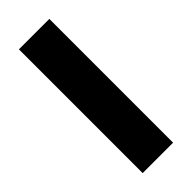

<svg xmlns="http://www.w3.org/2000/svg" viewBox="-214 -670 701 701"><g transform="rotate(-45 136.5 -319.5)"><path d="M215 -639V0H58V-639Z"/></g></svg>

Font: Anek Kannada
Style: Bold
Weight: 700
Version: Version 1.003